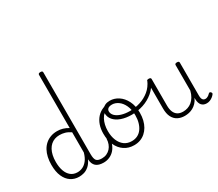

<svg xmlns="http://www.w3.org/2000/svg" viewBox="-190 -1580 2310 2031"><g transform="rotate(-30 965.5 -564.5)"><path d="M265 17Q209 17 165 -12Q121 -41 96 -98Q71 -155 71 -238Q71 -288 80.5 -331Q90 -374 109 -408.5Q128 -443 156 -467.5Q184 -492 220.5 -505.5Q257 -519 302 -519Q336 -519 368.5 -509.5Q401 -500 434 -480V-1129Q434 -1139 440.5 -1143.5Q447 -1148 461 -1148Q475 -1148 481 -1143.5Q487 -1139 487 -1129V-129Q487 -73 504.5 -52Q522 -31 572 -31Q581 -31 585.5 -23.5Q590 -16 589.5 -7Q589 2 583 9.5Q577 17 566 17Q534 17 510 10Q486 3 470.5 -11Q455 -25 446.5 -45.5Q438 -66 437 -92L436 -96Q414 -50 384.5 -25Q355 0 324 8.5Q293 17 265 17ZM274 -33Q306 -33 336.5 -47Q367 -61 392.5 -93Q418 -125 434 -181V-428Q399 -452 367 -461Q335 -470 302 -470Q270 -470 243 -460.5Q216 -451 194.5 -432Q173 -413 158 -385.5Q143 -358 135 -322Q127 -286 127 -242Q127 -180 143.5 -133Q160 -86 193 -59.5Q226 -33 274 -33Z M563 17Q552 17 546.5 9.5Q541 2 541.5 -7Q542 -16 549 -23.5Q556 -31 569 -31Q602 -31 628.5 -43Q655 -55 674 -76Q693 -97 703.5 -125Q714 -153 715 -186Q716 -198 725 -201.5Q734 -205 742.5 -201.5Q751 -198 750 -186Q749 -142 734.5 -104.5Q720 -67 695.5 -40Q671 -13 637 2Q603 17 563 17Z M936 19Q868 19 817 -15.5Q766 -50 739 -110.5Q712 -171 712 -250Q712 -308 728 -354.5Q744 -401 774.5 -435Q805 -469 848 -487Q891 -505 945 -505Q953 -505 955.5 -498Q958 -491 955.5 -483.5Q953 -476 944 -476Q912 -476 884.5 -465.5Q857 -455 835 -435Q813 -415 798 -387Q783 -359 775 -324.5Q767 -290 767 -250Q767 -185 787.5 -135.5Q808 -86 845.5 -58.5Q883 -31 936 -31Q975 -31 1006 -46.5Q1037 -62 1058.5 -91.5Q1080 -121 1091.5 -161.5Q1103 -202 1103 -250Q1103 -321 1079.5 -371Q1056 -421 1019.5 -446.5Q983 -472 944 -472Q932 -472 925.5 -479Q919 -486 919 -495.5Q919 -505 925.5 -512Q932 -519 944 -519Q999 -519 1048 -487Q1097 -455 1127.5 -394.5Q1158 -334 1158 -250Q1158 -202 1148 -161Q1138 -120 1119 -87Q1100 -54 1072.5 -30Q1045 -6 1011 6.5Q977 19 936 19Z M1075 -273Q1003 -273 948 -292.5Q893 -312 862.5 -347.5Q832 -383 832 -431Q832 -457 846.5 -476.5Q861 -496 886 -507.5Q911 -519 944 -519Q956 -519 963 -512Q970 -505 970.5 -495.5Q971 -486 964.5 -479Q958 -472 946 -472Q924 -472 909.5 -466.5Q895 -461 887.5 -450.5Q880 -440 880 -426Q880 -394 905 -369.5Q930 -345 974.5 -331Q1019 -317 1077 -317Q1141 -317 1204 -337Q1267 -357 1317.5 -398.5Q1368 -440 1396 -505Q1398 -510 1408 -508Q1418 -506 1425.5 -500Q1433 -494 1428 -483Q1398 -412 1342.5 -365.5Q1287 -319 1217.5 -296Q1148 -273 1075 -273Z M1555 18Q1507 18 1470 -1.5Q1433 -21 1412.5 -61.5Q1392 -102 1392 -166V-496Q1392 -505 1398 -509.5Q1404 -514 1417 -514Q1431 -514 1437.5 -509.5Q1444 -505 1444 -496V-171Q1444 -127 1456.5 -95.5Q1469 -64 1495 -47Q1521 -30 1562 -30Q1591 -30 1618 -39Q1645 -48 1668 -66.5Q1691 -85 1709 -115Q1727 -145 1737 -186V-496Q1737 -506 1743.5 -510.5Q1750 -515 1764 -515Q1777 -515 1783 -510.5Q1789 -506 1789 -496V-93Q1789 -73 1793.5 -58.5Q1798 -44 1808 -36.5Q1818 -29 1832 -29Q1842 -29 1852 -32.5Q1862 -36 1872 -43Q1882 -50 1892 -61Q1898 -67 1905 -66.5Q1912 -66 1918 -59Q1923 -54 1924.5 -47Q1926 -40 1921 -34Q1910 -19 1894 -7Q1878 5 1860 12Q1842 19 1822 19Q1802 19 1787 13Q1772 7 1761 -5Q1750 -17 1744 -35Q1738 -53 1737 -76V-97Q1722 -63 1700.5 -41Q1679 -19 1655 -6Q1631 7 1605.5 12.5Q1580 18 1555 18Z"/></g></svg>

Font: Playwrite CL ExtraLight
Style: Regular
Weight: 200
Designer: Veronika Burian, José Scaglione
Foundry: TypeTogether
Version: Version 1.002